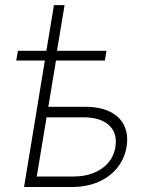

<svg xmlns="http://www.w3.org/2000/svg" viewBox="-20 -748 601 768"><path d="M44.9 -505.9 51.8 -544.9H405.8L399.4 -505.9ZM165.5 -544.9 195.8 -727.5H238.3L208 -544.9ZM162.1 -320.8H320.3Q380.4 -320.8 420.2 -301Q460 -281.2 477.1 -245.1Q494.1 -209 486.3 -161.1Q478 -112.8 449 -76.7Q419.9 -40.5 373.5 -20.3Q327.1 0 267.6 0H76.2L165.5 -542.5H210L127 -42H273.4Q341.8 -42 387.5 -74Q433.1 -106 441.4 -159.7Q450.7 -214.4 416.5 -246.6Q382.3 -278.8 314 -278.8H155.3Z"/></svg>

Font: Inter 16pt ExtraLight
Style: Italic
Weight: 250
Italic angle: -9.3988°
Version: Version 4.001;git-66647c0bb